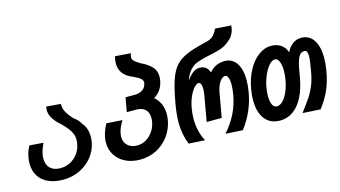

<svg xmlns="http://www.w3.org/2000/svg" viewBox="-89 -1116 2580 1455"><g transform="rotate(-15 1201.5 -388.0)"><path d="M38.5 -169.5Q38.5 -193 43 -217.5Q50.5 -262.5 73.5 -303L182 -295Q160 -250.5 152.5 -211Q149.5 -194 149.5 -178Q149.5 -129 178 -102.2Q206.5 -75.5 257 -75.5Q298 -75.5 334 -93.8Q370 -112 394.5 -145Q419 -178 426.5 -220.5Q429.5 -236.5 429.5 -251Q429.5 -278.5 420 -301.2Q410.5 -324 396 -342.5Q381.5 -361 356 -388Q327.5 -413 309.5 -433.5Q291.5 -454 280.5 -477.5Q269.5 -501 269.5 -528.5Q269.5 -539.5 272 -554.5L384.5 -545.5Q385 -522 390.5 -504Q396 -486 408.5 -466.8Q421 -447.5 445.5 -419.5Q489.5 -386 499.5 -361.5Q540 -316.5 540 -249Q540 -229.5 536 -204.5Q525 -142.5 485.2 -92.5Q445.5 -42.5 385.5 -14Q325.5 14.5 256.5 14.5Q188.5 14.5 139.5 -7.8Q90.5 -30 64.5 -71.5Q38.5 -113 38.5 -169.5Z M639 -173Q639 -193.5 642.5 -213Q646.5 -235 655 -258.8Q663.5 -282.5 680 -314L804.5 -306Q787 -277 777.5 -254.8Q768 -232.5 763.5 -206.5Q761.5 -196.5 761.5 -184.5Q761.5 -142.5 789.5 -116.8Q817.5 -91 863.5 -91Q900 -91 932.8 -109.8Q965.5 -128.5 988 -161.2Q1010.5 -194 1017.5 -234.5Q1020.5 -251 1020.5 -265Q1020.5 -308.5 996 -332Q971.5 -355.5 925.5 -355.5H851.5L871.5 -467H944.5Q982 -467 1006.2 -484.2Q1030.5 -501.5 1036 -531.5Q1037 -538.5 1037 -541Q1037 -556.5 1023.2 -569.2Q1009.5 -582 972.5 -599.5Q919 -620 892.8 -652.8Q866.5 -685.5 866.5 -732.5Q866.5 -759 874.5 -788L997 -779Q990 -759.5 990 -747.5Q990 -732.5 1002.8 -719Q1015.5 -705.5 1049.5 -686Q1100 -662.5 1130.5 -631.5Q1161 -600.5 1161 -551.5Q1161 -540 1158.5 -524Q1144 -441.5 1079 -405Q1109.5 -379.5 1125 -343.8Q1140.5 -308 1140.5 -264.5Q1140.5 -241 1136 -215.5Q1124 -148 1084.5 -94.8Q1045 -41.5 986.2 -11.5Q927.5 18.5 859.5 18.5Q794 18.5 744 -6Q694 -30.5 666.5 -74Q639 -117.5 639 -173Z M1210 -177Q1210 -243 1225.5 -328Q1249 -462.5 1277.8 -531.2Q1306.5 -600 1359 -637Q1411.5 -674 1512.5 -699.5L1579.5 -716.5Q1610.5 -724.5 1629.5 -744.8Q1648.5 -765 1661 -794L1787 -785.5Q1783 -754.5 1777 -738.2Q1771 -722 1756 -699Q1730 -671 1699 -651.8Q1668 -632.5 1614.5 -620.5L1547.5 -605.5Q1495.5 -593.5 1465.2 -581.5Q1435 -569.5 1409.8 -542Q1384.5 -514.5 1367.5 -464.5Q1393 -501 1418 -519.5Q1443 -538 1472 -538Q1496 -538 1515.8 -525Q1535.5 -512 1546 -481.5Q1576.5 -516 1607.2 -527Q1638 -538 1667 -538Q1704.5 -538 1732.8 -517Q1761 -496 1776.2 -455Q1791.5 -414 1791.5 -356Q1791.5 -313.5 1782.5 -261Q1769.5 -188 1741 -122.8Q1712.5 -57.5 1666 4L1531.5 -3.5Q1585.5 -65 1618.2 -130.5Q1651 -196 1665 -274Q1672.5 -320 1672.5 -352.5Q1672.5 -388.5 1664.2 -408.2Q1656 -428 1642 -428Q1627.5 -428 1612.8 -414.2Q1598 -400.5 1586.2 -375.8Q1574.5 -351 1569 -319L1535 -127H1417L1452.5 -328Q1457 -355 1457 -375.5Q1457 -400.5 1451 -414.2Q1445 -428 1434.5 -428Q1418.5 -428 1398.5 -406.8Q1378.5 -385.5 1361 -346.5Q1343.5 -307.5 1334.5 -258Q1327 -215.5 1327 -174Q1327 -75 1369.5 3.5L1242.5 -4Q1226.5 -45 1218.2 -87Q1210 -129 1210 -177Z M1799 -193.5Q1799 -235 1807 -281Q1821 -360.5 1854.5 -423.5Q1888 -486.5 1935.8 -522.2Q1983.5 -558 2037.5 -558Q2082 -558 2113.8 -536Q2145.5 -514 2157 -475.5Q2178.5 -517.5 2208 -537.8Q2237.5 -558 2272.5 -558Q2335 -558 2369 -506.8Q2403 -455.5 2403 -366.5Q2403 -321 2394 -268.5Q2380 -188.5 2354 -126.5Q2328 -64.5 2276 4L2136 -4Q2184 -67.5 2208 -103.2Q2232 -139 2250.2 -183Q2268.5 -227 2279 -285.5Q2287.5 -335 2291.5 -361.5Q2295.5 -388 2295.5 -409Q2295.5 -431 2289.8 -442.8Q2284 -454.5 2270.5 -454.5Q2238 -454.5 2222.2 -418.8Q2206.5 -383 2196.5 -326L2186.5 -268Q2171 -182 2139.5 -120.2Q2108 -58.5 2062 -25.8Q2016 7 1958 7Q1907.5 7 1871.8 -17Q1836 -41 1817.5 -86.2Q1799 -131.5 1799 -193.5ZM2076.5 -281Q2083 -320 2083 -350Q2083 -395 2071.2 -423.2Q2059.5 -451.5 2038.5 -451.5Q2015.5 -451.5 1992 -425Q1968.5 -398.5 1949.8 -355Q1931 -311.5 1922.5 -264Q1916 -228.5 1916 -196Q1916 -153.5 1927.8 -128.5Q1939.5 -103.5 1962.5 -103.5Q1987.5 -103.5 2010.5 -127.2Q2033.5 -151 2050.8 -191.5Q2068 -232 2076.5 -281Z"/></g></svg>

Font: JuliaMono BoldItalic
Style: Regular
Weight: 700
Italic angle: -9°
Monospace: yes
Designer: cormullion
Foundry: corm
Version: Version 0.049; ttfautohint (v1.8.4)